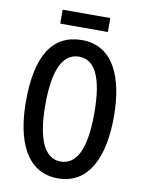

<svg xmlns="http://www.w3.org/2000/svg" viewBox="-95 -929 753 1004"><g transform="rotate(10 282.0 -426.5)"><path d="M408 -863H155V-789H408ZM516 -358C516 -569 448 -724 283 -724C128 -724 49 -602 49 -359C49 -149 116 10 283 10C448 10 516 -146 516 -358ZM152 -358C152 -541 195 -636 283 -636C369 -636 412 -544 412 -358C412 -171 368 -79 282 -79C197 -79 152 -174 152 -358Z"/></g></svg>

Font: Noto Sans Sinhala UI ExtraCondensed Medium
Style: Regular
Weight: 500
Width: 2
Designer: Jelle Bosma - Monotype Design Team
Foundry: Monotype Imaging Inc.
Version: Version 2.006